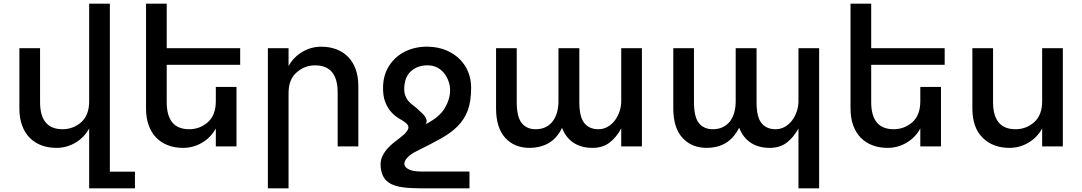

<svg xmlns="http://www.w3.org/2000/svg" viewBox="-20 -793 5862 1040"><path d="M711 137V227H463V-97Q436 -48 388.5 -20Q341 8 286 8Q241 8 204 -6Q167 -20 140.5 -47Q114 -74 99.5 -114Q85 -154 85 -206V-532H197V-240Q197 -93 319 -93Q376 -93 420 -131Q463 -170 463 -244V-773H575V137Z M883 -442V-240Q883 -93 1005 -93Q1062 -93 1106 -131Q1149 -170 1149 -244V-322H1261V0H1149V-97Q1122 -48 1074.5 -20Q1027 8 972 8Q927 8 890 -6Q853 -20 826.5 -47Q800 -74 785.5 -114Q771 -154 771 -206V-773H883V-532H1281V-442Z M1543 -288V227H1431V-532H1543V-435Q1570 -484 1617.5 -512Q1665 -540 1720 -540Q1765 -540 1802 -526Q1839 -512 1865.5 -485Q1892 -458 1906.5 -418Q1921 -378 1921 -326V0H1809V-292Q1809 -439 1687 -439Q1629 -439 1586 -400Q1543 -363 1543 -288Z M2238 25Q2202 43 2185 62.5Q2168 82 2170.5 98Q2173 114 2195.5 125Q2218 136 2261 136H2523V227H2256Q2201 227 2161.5 221.5Q2122 216 2096.5 202.5Q2071 189 2058 166.5Q2045 144 2042 111Q2039 78 2051.5 52.5Q2064 27 2083.5 6.5Q2103 -14 2127 -31.5Q2151 -49 2171 -67Q2193 -90 2192.5 -103Q2192 -116 2178.5 -127Q2165 -138 2143.5 -150Q2122 -162 2101.5 -183.5Q2081 -205 2067 -239.5Q2053 -274 2055 -330Q2058 -385 2081 -425.5Q2104 -466 2138.5 -492Q2173 -518 2216 -530Q2259 -542 2303 -540Q2357 -538 2399.5 -519.5Q2442 -501 2471.5 -471Q2501 -441 2516.5 -402Q2532 -363 2532 -318Q2532 -244 2514 -195.5Q2496 -147 2459.5 -110Q2423 -73 2368 -42.5Q2313 -12 2238 25ZM2170 -324Q2168 -296 2174.5 -277.5Q2181 -259 2191.5 -246.5Q2202 -234 2214.5 -225Q2227 -216 2237 -207Q2247 -197 2259 -186.5Q2271 -176 2279.5 -165.5Q2288 -155 2290.5 -143.5Q2293 -132 2285 -120Q2360 -158 2389 -207Q2418 -256 2418 -304Q2418 -329 2409.5 -353Q2401 -377 2386 -396Q2371 -415 2349.5 -426.5Q2328 -438 2302 -439Q2248 -441 2211 -411.5Q2174 -382 2170 -324Z M3457 -532V0H3345V-97Q3318 -48 3281 -20Q3244 8 3189 8Q3129 8 3087 -19.5Q3045 -47 3024 -101L3018 -88Q2991 -39 2947.5 -15.5Q2904 8 2849 8Q2766 8 2716.5 -46.5Q2667 -101 2667 -206V-532H2779V-240Q2779 -160 2806 -126.5Q2833 -93 2881 -93Q2913 -93 2936.5 -105Q2960 -117 2975 -137.5Q2990 -158 2997.5 -185.5Q3005 -213 3005 -244V-532H3006H3117H3118V-240Q3118 -160 3145 -126.5Q3172 -93 3221 -93Q3249 -93 3272 -106.5Q3295 -120 3311 -141.5Q3327 -163 3336 -190Q3345 -217 3345 -244V-532Z M4417 -532V227H4305V-97Q4278 -48 4241 -20Q4204 8 4149 8Q4089 8 4047 -19.5Q4005 -47 3984 -101Q3952 -41 3908 -16.5Q3864 8 3809 8Q3726 8 3676.5 -46.5Q3627 -101 3627 -206V-532H3739V-240Q3739 -159 3766 -126Q3793 -93 3841 -93Q3873 -93 3896.5 -105Q3920 -117 3935 -137Q3950 -157 3957.5 -184.5Q3965 -212 3965 -244V-532H3966H4077H4078V-240Q4078 -159 4105 -126Q4132 -93 4181 -93Q4209 -93 4232 -106.5Q4255 -120 4271 -141.5Q4287 -163 4296 -190Q4305 -217 4305 -244V-532Z M4699 -442V-240Q4699 -93 4821 -93Q4878 -93 4922 -131Q4965 -170 4965 -244V-322H5077V0H4965V-97Q4938 -48 4890.5 -20Q4843 8 4788 8Q4743 8 4706 -6Q4669 -20 4642.5 -47Q4616 -74 4601.5 -114Q4587 -154 4587 -206V-773H4699V-532H5097V-442Z M5625 -244V-532H5737V0H5625V-97Q5598 -48 5550.5 -20Q5503 8 5448 8Q5358 8 5302.5 -47Q5247 -102 5247 -206V-532H5359V-240Q5359 -93 5481 -93Q5539 -93 5582 -131.5Q5625 -170 5625 -244Z"/></svg>

Font: Montserrat_am3
Style: Regular
Weight: 400
Designer: Julieta Ulanovsky
Foundry: Julieta Ulanovsky, Armenina letters added by Vahan Hovhannisyan
Version: Version 2.001